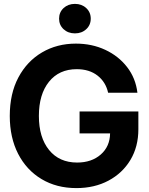

<svg xmlns="http://www.w3.org/2000/svg" viewBox="-20 -966 776 998"><path d="M377 11.7Q273.9 11.7 195.8 -35.2Q117.7 -82 74.2 -166.5Q30.8 -251 30.8 -363.3Q30.8 -479.5 75.7 -563.7Q120.6 -647.9 198.5 -693.6Q276.4 -739.3 374.5 -739.3Q458 -739.3 527.1 -707Q596.2 -674.8 640.6 -617.4Q685.1 -560.1 694.3 -483.9H542Q529.8 -539.6 487.1 -573Q444.3 -606.4 378.9 -606.4Q287.1 -606.4 234.6 -541Q182.1 -475.6 182.1 -363.3Q182.1 -251.5 235.1 -186.3Q288.1 -121.1 380.9 -121.1Q456.1 -121.1 503.7 -162.8Q551.3 -204.6 552.2 -272.5H393.6V-386.7H699.2V-293.9Q699.2 -203.6 658 -134.8Q616.7 -65.9 543.9 -27.1Q471.2 11.7 377 11.7ZM369.6 -792.5Q334 -792.5 310.5 -814.2Q287.1 -835.9 287.1 -869.1Q287.1 -902.3 310.5 -924.1Q334 -945.8 369.6 -945.8Q404.8 -945.8 428.2 -924.1Q451.7 -902.3 451.7 -869.1Q451.7 -835.9 428.2 -814.2Q404.8 -792.5 369.6 -792.5Z"/></svg>

Font: Inter Display
Style: Bold
Weight: 700
Designer: Rasmus Andersson
Foundry: rsms
Version: Version 4.001;git-9221beed3